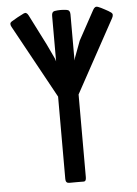

<svg xmlns="http://www.w3.org/2000/svg" viewBox="-54 -825 612 855"><g transform="rotate(-5 251.5 -397.5)"><path d="M445.3 -767.6Q462.4 -758.8 473.1 -751Q483.9 -743.2 474.6 -726.1L296.4 -400.4V-30.3Q296.4 -11.7 285.6 -12Q274.9 -12.2 256.3 -12.2Q237.8 -12.2 221.2 -12Q204.6 -11.7 204.6 -30.3V-398.9L24.9 -726.6Q16.1 -742.7 27.8 -750Q39.6 -757.3 55.9 -766.4Q72.3 -775.4 84.7 -781.2Q97.2 -787.1 105.5 -770.5L174.3 -634.8L205.6 -568.4L209.5 -555.7V-620.1V-759.3Q209.5 -777.8 222.4 -780Q235.4 -782.2 249 -782.2Q262.7 -782.2 277.1 -780Q291.5 -777.8 291.5 -759.3V-621.6V-552.7L294.4 -564L322.3 -638.7Q370.6 -726.6 394 -770Q402.8 -786.6 415.8 -781.7Q428.7 -776.9 445.3 -767.6Z"/></g></svg>

Font: Tonyukuk
Style: Regular
Weight: 400
Designer: facebook.com/biligbitig
Foundry: facebook.com/biligbitig
Version: Version 1.0